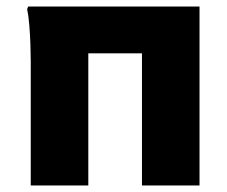

<svg xmlns="http://www.w3.org/2000/svg" viewBox="-20 -567 693 587"><path d="M74 0V-380Q74 -400 73 -430.5Q72 -461 69.5 -491Q67 -521 63 -539L66 -547H590V0H414V-380Q414 -392 414 -404H250V0Z"/></svg>

Font: Kufam
Style: Bold
Weight: 700
Designer: Wael Morcos, Artur Schmal
Foundry: Original Type
Version: Version 1.300; ttfautohint (v1.8.3)